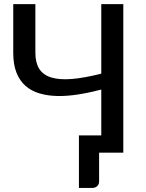

<svg xmlns="http://www.w3.org/2000/svg" viewBox="-20 -738 705 928"><path d="M576 -718V0H459V139Q459 153.5 449.5 162Q440 170.5 425 170.5H361.5V-83.5H469.5V-305Q412 -290 358 -281.5Q304 -273 256.8 -274Q209.5 -275 170.2 -286.8Q131 -298.5 103 -323.2Q75 -348 59.5 -387.2Q44 -426.5 44 -483V-718H151V-482.5Q151 -435 169.5 -405.5Q188 -376 227 -363.8Q266 -351.5 326.2 -356.2Q386.5 -361 469.5 -382V-718Z"/></svg>

Font: Lato 2
Style: Regular
Weight: 500
Designer: Lukasz Dziedzic with Adam Twardoch and Botio Nikoltchev
Foundry: tyPoland Lukasz Dziedzic
Version: Version 2.015; 2015-08-06; http://www.latofonts.com/